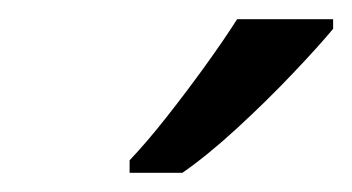

<svg xmlns="http://www.w3.org/2000/svg" viewBox="-20 -786 367 200"><path d="M115 -619Q133 -638 153.5 -664Q174 -690 193.5 -717Q213 -744 227 -766H327V-756Q313 -739 285.5 -710Q258 -681 227 -652.5Q196 -624 170 -606H115Z"/></svg>

Font: Noto Sans
Style: Italic
Weight: 400
Italic angle: -12°
Designer: Monotype Design Team
Foundry: Monotype Imaging Inc.
Version: Version 2.013; ttfautohint (v1.8.4.7-5d5b)